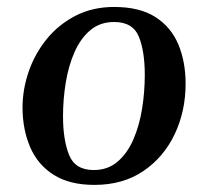

<svg xmlns="http://www.w3.org/2000/svg" viewBox="-20 -515 596 549"><path d="M44.4 -206.5Q44.4 -259.8 62.3 -311Q80.1 -362.3 114 -403.8Q147.9 -445.3 196.5 -470.2Q245.1 -495.1 306.2 -495.1Q379.4 -495.1 424.3 -466.3Q469.2 -437.5 490 -387.9Q510.7 -338.4 510.7 -275.4Q510.7 -197.3 479.5 -131.3Q448.2 -65.4 389.9 -25.9Q331.5 13.7 250 13.7Q179.2 13.7 133.8 -14.9Q88.4 -43.5 66.7 -93.3Q44.9 -143.1 44.4 -206.5ZM248 -28.8Q288.1 -28.8 315.9 -52.5Q343.8 -76.2 361.1 -115.7Q378.4 -155.3 386.2 -203.6Q394 -252 394 -301.3Q394 -368.2 377 -410.2Q359.9 -452.1 306.2 -452.1Q266.1 -452.1 238.3 -428.7Q210.4 -405.3 193.1 -366Q175.8 -326.7 168 -278.8Q160.2 -231 160.2 -182.6Q160.2 -115.2 177.5 -72Q194.8 -28.8 248 -28.8Z"/></svg>

Font: Gelasio Medium
Style: Italic
Weight: 500
Italic angle: -8.5°
Designer: Eben Sorkin
Foundry: Eben Sorkin
Version: Version 1.008